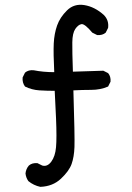

<svg xmlns="http://www.w3.org/2000/svg" viewBox="-20 -764 540 783"><path d="M144.5 -2Q117.2 -7.8 95.7 -25.4Q85.9 -39.1 84 -56.6Q85.9 -75.2 97.7 -88.9Q111.3 -100.6 132.8 -98.6L152.3 -88.9Q172.9 -83 189 -104.5Q205.1 -126 208.5 -163.6Q211.9 -201.2 208.5 -281.7Q205.1 -362.3 203.1 -393.6Q171.9 -393.6 140.6 -395.5Q109.4 -397.5 82 -411.1Q70.3 -426.8 72.3 -448.2L82 -467.8Q95.7 -479.5 117.2 -477.5Q156.2 -469.7 201.2 -469.7Q197.3 -546.9 199.2 -586.9Q201.2 -627 212.9 -660.2Q224.6 -693.4 253.4 -721.7Q282.2 -750 324.2 -743.2Q366.2 -736.3 403.3 -703.1Q424.8 -681.6 420.9 -650.4L411.1 -630.9Q397.5 -619.1 376 -621.1L356.4 -630.9Q325.2 -668 312 -665.5Q298.8 -663.1 287.1 -646Q275.4 -628.9 274.9 -591.3Q274.4 -553.7 277.3 -471.7L401.4 -475.6L420.9 -465.8Q432.6 -452.1 430.7 -430.7L420.9 -411.1Q389.6 -397.5 352.5 -397.5Q315.4 -397.5 279.3 -395.5Q285.2 -205.1 283.7 -164.6Q282.2 -124 272 -95.2Q261.7 -66.4 228.5 -35.2Q195.3 -3.9 144.5 -2Z"/></svg>

Font: JasonHandwriting4
Style: Regular
Weight: 400
Version: Version 1.01.21